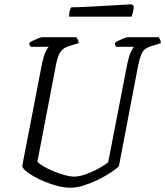

<svg xmlns="http://www.w3.org/2000/svg" viewBox="-20 -878 772 898"><path d="M311 0Q283 0 252.5 -7.5Q222 -15 192.5 -27Q163 -39 139 -52.5Q115 -66 100 -79Q85 -92 84 -102L177 -583Q184 -616 193 -635Q202 -654 208 -659H123Q122 -661 119.5 -665.5Q117 -670 117 -677Q122 -682 134.5 -688Q147 -694 159.5 -699Q172 -704 178 -704H337Q339 -701 343.5 -694Q348 -687 347 -676L304 -663Q275 -654 262.5 -635Q250 -616 242 -576L155 -122Q163 -112 183.5 -100Q204 -88 230.5 -77Q257 -66 282.5 -59Q308 -52 326 -52Q352 -52 384.5 -64Q417 -76 445 -92Q473 -108 486 -119L576 -583Q584 -618 592.5 -636Q601 -654 607 -659H523Q522 -661 519.5 -665.5Q517 -670 517 -677Q524 -683 536.5 -689Q549 -695 561 -699.5Q573 -704 577 -704H722Q724 -700 728 -694.5Q732 -689 732 -676L687 -662Q670 -657 658.5 -648Q647 -639 640 -621.5Q633 -604 626 -571L536 -100Q521 -86 494 -68.5Q467 -51 434.5 -35.5Q402 -20 370 -10Q338 0 311 0ZM303 -800Q303 -818 306.5 -829Q310 -840 314 -844Q343 -844 383.5 -846Q424 -848 466.5 -850.5Q509 -853 543.5 -855Q578 -857 596 -858L606 -849Q605 -833 601.5 -819.5Q598 -806 595 -800Z"/></svg>

Font: Texturina Medium 12pt Thin
Style: Italic
Weight: 250
Italic angle: -11°
Version: Version 1.002